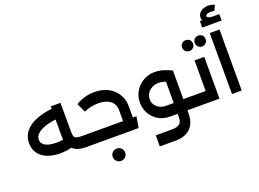

<svg xmlns="http://www.w3.org/2000/svg" viewBox="-169 -1424 2856 2116"><g transform="rotate(-20 1259.5 -366.0)"><path d="M326 -33Q266 -33 213.5 -47Q161 -61 122.5 -88.5Q84 -116 62 -157.5Q40 -199 40 -255Q40 -317 68 -365Q96 -413 147 -446.5Q198 -480 265.5 -500Q333 -520 412 -528L422 -404Q374 -399 327 -388.5Q280 -378 240.5 -359.5Q201 -341 177.5 -315Q154 -289 154 -255Q154 -222 177 -200Q200 -178 239 -168Q278 -158 326 -158Q364 -158 396 -163.5Q428 -169 456 -179L496 -61Q457 -47 413.5 -40Q370 -33 326 -33ZM616 0Q543 0 496.5 -24Q450 -48 427 -95.5Q404 -143 404 -214V-556H518V-214Q518 -180 525 -162Q532 -144 553.5 -137.5Q575 -131 616 -131H656V0ZM656 0V-131Q666 -131 671 -113Q676 -95 676 -66Q676 -36 671 -18Q666 0 656 0Z M1097 -24V-263Q1097 -307 1074.5 -339.5Q1052 -372 1009 -390.5Q966 -409 906 -409Q859 -409 814.5 -398.5Q770 -388 737 -373L689 -478Q739 -509 794.5 -524.5Q850 -540 907 -540Q973 -540 1028.5 -520.5Q1084 -501 1125 -464Q1166 -427 1189 -376Q1212 -325 1212 -263V-24ZM656 0V-131H1254L1232 0ZM656 0Q645 0 640.5 -18Q636 -36 636 -67Q636 -96 640.5 -113.5Q645 -131 656 -131ZM927 274Q897 274 876 253.5Q855 233 855 202Q855 171 876 150.5Q897 130 927 130Q959 130 979.5 150.5Q1000 171 1000 202Q1000 233 979.5 253.5Q959 274 927 274Z M1776 0V-131H1923V0ZM1923 0V-131Q1933 -131 1938 -113Q1943 -95 1943 -66Q1943 -36 1938 -18Q1933 0 1923 0ZM1382 270V140H1573Q1636 140 1663 115.5Q1690 91 1690 40V-467H1804V40Q1804 113 1776 164.5Q1748 216 1696 243Q1644 270 1573 270ZM1605 0Q1525 0 1466 -34.5Q1407 -69 1374 -127.5Q1341 -186 1341 -255Q1341 -312 1361.5 -360Q1382 -408 1419 -444Q1456 -480 1504 -500Q1552 -520 1607 -520Q1662 -520 1713 -503.5Q1764 -487 1804 -467L1755 -350Q1672 -393 1607 -393Q1564 -393 1529.5 -374.5Q1495 -356 1475 -325Q1455 -294 1455 -255Q1455 -219 1473.5 -190Q1492 -161 1525.5 -144Q1559 -127 1605 -127H1753V0Z M2066 -490H2180V0H1923V-131H2066ZM1923 0Q1912 0 1907.5 -18Q1903 -36 1903 -67Q1903 -96 1907.5 -113.5Q1912 -131 1923 -131ZM2198 -606Q2170 -606 2152 -624Q2134 -642 2134 -669Q2134 -698 2152 -715.5Q2170 -733 2198 -733Q2225 -733 2243 -715.5Q2261 -698 2261 -669Q2261 -642 2243 -624Q2225 -606 2198 -606ZM2050 -606Q2022 -606 2004 -624Q1986 -642 1986 -669Q1986 -698 2004 -715.5Q2022 -733 2050 -733Q2077 -733 2095.5 -715.5Q2114 -698 2114 -669Q2114 -642 2095.5 -624Q2077 -606 2050 -606Z M2327 0V-716H2441V0ZM2418 -823Q2361 -823 2325 -845Q2289 -867 2289 -910Q2289 -940 2306.5 -961.5Q2324 -983 2351.5 -994.5Q2379 -1006 2412 -1006Q2431 -1006 2450 -1002Q2469 -998 2486 -989L2458 -928Q2449 -930 2438 -931Q2427 -932 2418 -932Q2388 -932 2371 -923.5Q2354 -915 2354 -904Q2354 -894 2371 -885Q2388 -876 2418 -876ZM2270 -801V-876H2497V-801Z"/></g></svg>

Font: Alexandria Medium
Style: Regular
Weight: 500
Designer: Mohamed Gaber
Foundry: Kief Type Foundry
Version: Version 5.100